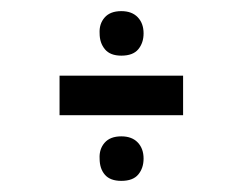

<svg xmlns="http://www.w3.org/2000/svg" viewBox="-20 -396 437 345"><path d="M87 -189V-260H309V-189ZM198 -296Q178 -296 168.5 -307.5Q159 -319 159 -336Q158 -353 168 -364.5Q178 -376 198 -376Q217 -376 227.5 -365Q238 -354 238 -336Q238 -319 228.5 -307.5Q219 -296 198 -296ZM198 -71Q178 -71 168.5 -82Q159 -93 159 -111Q158 -128 168 -139.5Q178 -151 198 -151Q217 -151 227.5 -140Q238 -129 238 -111Q238 -94 228.5 -82.5Q219 -71 198 -71Z"/></svg>

Font: Darker Grotesque Light
Style: Bold
Weight: 700
Version: Version 1.000;gftools[0.9.28]